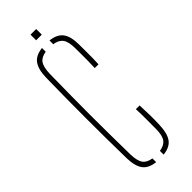

<svg xmlns="http://www.w3.org/2000/svg" viewBox="-227 -694 723 723"><g transform="rotate(-45 134.0 -333.0)"><path d="M50 -85Q49 -138.5 48.5 -192.2Q48 -246 48 -299.5Q48 -353 48.5 -406.8Q49 -460.5 50 -514Q51 -557 66.5 -578.5Q82 -600 118 -604V-584Q93 -580.5 82 -565Q71 -549.5 70 -514Q69 -450.5 68.5 -399Q68 -347.5 68 -299.5Q68 -251.5 68.5 -200Q69 -148.5 70 -85Q71 -50 82 -34.8Q93 -19.5 118 -16V4Q82 0 66.5 -21.2Q51 -42.5 50 -85ZM158 4V-16Q183 -19.5 194.5 -34.8Q206 -50 206 -85Q206 -108.5 206.2 -134Q206.5 -159.5 205 -191H225Q226.5 -159 226.8 -133Q227 -107 226 -85Q224.5 -42.5 209.2 -21.2Q194 0 158 4ZM205 -410Q206 -431 206.2 -449Q206.5 -467 206.2 -483Q206 -499 206 -514Q206 -549.5 194.5 -565Q183 -580.5 158 -584V-604Q194.5 -600 210.2 -578.5Q226 -557 226 -514Q226 -493 226.2 -467.8Q226.5 -442.5 225 -410ZM123 -640V-670H153V-640Z"/></g></svg>

Font: Big Shoulders Stencil Display Thin Thin
Style: Regular
Weight: 250
Version: Version 2.001